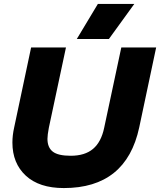

<svg xmlns="http://www.w3.org/2000/svg" viewBox="-20 -940 813 975"><path d="M477 -920H662L533 -742H370ZM43 -216Q43 -253 52 -293L138 -699H315L228 -291Q221 -254 221 -235Q221 -191 248 -170Q275 -149 339 -149Q411 -149 452.5 -184Q494 -219 509 -291L596 -699H773L687 -293Q621 15 304 15Q179 15 111 -48Q43 -111 43 -216Z"/></svg>

Font: Prompt Bold
Style: Bold Italic
Weight: 700
Italic angle: -12°
Designer: Katatrad Team
Foundry: CadsonDemak
Version: Version 1.000